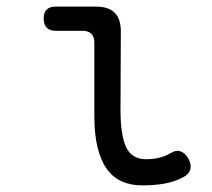

<svg xmlns="http://www.w3.org/2000/svg" viewBox="-20 -550 640 580"><path d="M344 -218Q344 -142 361 -105.5Q378 -69 422 -69Q441 -69 459 -73Q477 -77 495 -87Q512 -98 526 -92.5Q540 -87 549 -71Q559 -53 555 -38.5Q551 -24 534 -15Q508 -1 477.5 4.5Q447 10 409 10Q375 10 348 -2Q321 -14 302.5 -40Q284 -66 274.5 -105.5Q265 -145 265 -200V-420Q265 -439 256 -448Q247 -457 228 -457H148Q130 -457 121 -466.5Q112 -476 112 -494Q112 -512 121 -521Q130 -530 148 -530H270Q308 -530 326.5 -511.5Q345 -493 345 -455Z"/></svg>

Font: Maple Mono Light
Style: Regular
Weight: 300
Monospace: yes
Designer: subframe7536
Version: Version 7.000